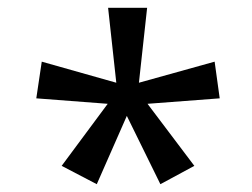

<svg xmlns="http://www.w3.org/2000/svg" viewBox="-20 -765 647 492"><path d="M138 -340 256 -499 73 -513 87 -607 278 -553 257 -745H357L336 -553L530 -607L543 -513L358 -499L478 -340L391 -293L305 -468L228 -293Z"/></svg>

Font: ltamil15
Style: Book
Weight: 400
Designer: Jelle Bosma - Monotype Design Team
Foundry: Monotype Imaging Inc.
Version: Version 2.003